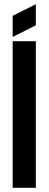

<svg xmlns="http://www.w3.org/2000/svg" viewBox="-20 -890 230 910"><path d="M40 -814.9 149.9 -870.1V-770L40 -714.8ZM40 0V-694.8H149.9V0Z"/></svg>

Font: Horta
Style: Regular
Weight: 600
Width: 3
Version: Version 0.11